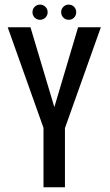

<svg xmlns="http://www.w3.org/2000/svg" viewBox="-20 -790 462 810"><path d="M163.5 0H254V-249.5L405.5 -675H309.5L209.5 -339H209L108.5 -675H12.5L163.5 -250.5ZM149 -706.5Q162 -706.5 171.5 -715.8Q181 -725 181 -738.5Q181 -752 171.5 -761.2Q162 -770.5 149 -770.5Q135.5 -770.5 126.2 -761.2Q117 -752 117 -738.5Q117 -725 126.2 -715.8Q135.5 -706.5 149 -706.5ZM269.5 -706.5Q283.5 -706.5 292.5 -715.8Q301.5 -725 301.5 -738.5Q301.5 -752 292.5 -761.2Q283.5 -770.5 269.5 -770.5Q256.5 -770.5 247.2 -761.2Q238 -752 238 -738.5Q238 -725 247.2 -715.8Q256.5 -706.5 269.5 -706.5Z"/></svg>

Font: Anybody Condensed
Style: Regular
Weight: 400
Width: 3
Designer: Tyler Finck
Foundry: Etcetera Type Company
Version: Version 1.113;gftools[0.9.25]